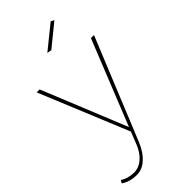

<svg xmlns="http://www.w3.org/2000/svg" viewBox="-319 -800 1056 1056"><g transform="rotate(-45 209.0 -272.5)"><path d="M137 163C160 143 180 114 196 75L438 -517H414L216 -23L15 -517H-8L206 2L180 68C167 102 150 128 129 146C108 165 84 174 59 174C28 174 1 166 -22 151L-31 168C-6 185 24 194 61 194C88 194 114 184 137 163ZM323 -739 187 -629 213 -624 342 -729Z"/></g></svg>

Font: Argentum Sans Thin
Style: Regular
Weight: 250
Designer: Julieta Ulanovsky
Foundry: Julieta Ulanovsky
Version: Version 5.001;February 15, 2019;FontCreator 11.5.0.2425 64-b